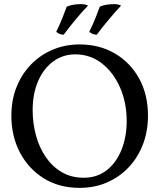

<svg xmlns="http://www.w3.org/2000/svg" viewBox="-20 -900 771 929"><path d="M365 9Q266 9 192 -37Q118 -83 76.5 -162Q35 -241 35 -340Q35 -417 60.5 -480Q86 -543 131 -589Q176 -635 236 -660Q296 -685 365 -685Q461 -685 535.5 -641.5Q610 -598 653 -520.5Q696 -443 696 -340Q696 -266 672 -202.5Q648 -139 603.5 -91.5Q559 -44 498.5 -17.5Q438 9 365 9ZM385 -40Q450 -40 496.5 -76.5Q543 -113 568 -175.5Q593 -238 593 -314Q593 -404 560.5 -477.5Q528 -551 472 -594Q416 -637 344 -637Q285 -637 238.5 -603.5Q192 -570 165 -509Q138 -448 138 -367Q138 -304 154 -245Q170 -186 201.5 -140Q233 -94 279 -67Q325 -40 385 -40ZM448 -732Q439 -732 429.5 -735.5Q420 -739 412 -746Q429 -781 441 -810.5Q453 -840 463 -868Q483 -876 500.5 -878Q518 -880 532 -880Q543 -880 551.5 -878Q560 -876 566 -873Q537 -842 505.5 -804.5Q474 -767 448 -732ZM288 -732Q279 -732 269.5 -735.5Q260 -739 252 -746Q269 -781 281 -810.5Q293 -840 303 -868Q323 -876 340.5 -878Q358 -880 372 -880Q383 -880 391.5 -878Q400 -876 406 -873Q376 -842 345 -804.5Q314 -767 288 -732Z"/></svg>

Font: Vollkorn
Style: Regular
Weight: 400
Designer: Friedrich Althausen
Foundry: Friedrich Althausen
Version: Version 5.001